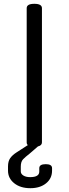

<svg xmlns="http://www.w3.org/2000/svg" viewBox="-20 -765 360 1007"><path d="M253 130Q253 171 221.5 196.5Q190 222 139 222Q87 222 54.5 196Q22 170 22 130V108Q22 81 33.5 64.5Q45 48 68 33.5Q91 19 126 -4Q120 -9 120 -18V-722Q120 -745 160 -745Q200 -745 200 -722V-18Q200 -2 179 3L135 41Q113 58 101 70.5Q89 83 89 109V134Q89 147 102.5 155.5Q116 164 138 164Q186 164 186 135V117Q186 96 220 96Q253 96 253 117Z"/></svg>

Font: Offside
Style: Regular
Weight: 400
Designer: Eduardo Rodriguez Tunni
Foundry: Eduardo Rodriguez Tunni
Version: Version 1.002; ttfautohint (v1.8.4.7-5d5b);gftools[0.9.23]